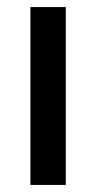

<svg xmlns="http://www.w3.org/2000/svg" viewBox="-20 -523 272 543"><path d="M66 0V-503H166V0Z"/></svg>

Font: Fustat SemiBold
Style: Regular
Weight: 600
Designer: Mohamed Gaber, Khaled Hosny, Laura Garcia Mut
Foundry: Kief Type Foundry, Alif Type Foundry, Hard Type Foundry
Version: Version 1.007